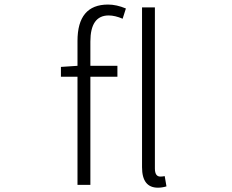

<svg xmlns="http://www.w3.org/2000/svg" viewBox="-20 -828 1040 860"><path d="M327.1 -533.2V-644.5Q327.1 -807.6 463.9 -807.6Q502 -807.6 543.9 -790L529.3 -744.1Q495.1 -758.8 466.8 -758.8Q384.8 -758.8 384.8 -641.6V-533.2H505.9V-484.4H384.8V0H327.1V-484.4H252.9V-528.3ZM717.8 -39.1 725.6 6.8Q706.1 12.7 687.5 12.7Q616.2 12.7 616.2 -79.1V-794.9H673.8V-73.2Q673.8 -37.1 698.2 -37.1Q707 -37.1 717.8 -39.1Z"/></svg>

Font: GenEi Gothic M Light
Style: Regular
Weight: 300
Designer: o_tamon (Modified); [Source Han Sans]
Ryoko NISHIZUKA  (kana & ideographs); Paul D. Hunt (Latin, Greek & Cyrillic); Wenl
Version: Version 1.1a;Original Version 1.004